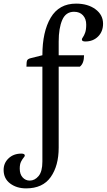

<svg xmlns="http://www.w3.org/2000/svg" viewBox="-125 -802 589 1060"><path d="M19 238Q-33 238 -69 211Q-105 184 -105 136Q-105 98 -77.5 72Q-50 46 -7 46Q12 46 12 57Q12 61 5 69Q-2 77 -9 91Q-16 105 -16 129Q-16 160 0 177.5Q16 195 39 195Q67 195 88 170Q109 145 109 90V-434H21Q21 -461 25 -469Q29 -477 45 -481L109 -497Q109 -627 155 -704.5Q201 -782 295 -782Q360 -782 402 -751Q444 -720 444 -671Q444 -628 416.5 -600.5Q389 -573 346 -573Q327 -573 327 -584Q327 -589 333 -597Q339 -605 345 -621.5Q351 -638 351 -666Q351 -698 333 -717.5Q315 -737 284 -737Q238 -737 218.5 -691.5Q199 -646 199 -573V-497H339Q339 -452 316 -434H199V13Q199 113 155 175.5Q111 238 19 238Z"/></svg>

Font: Gabriela
Style: Regular
Weight: 400
Designer: Eduardo Rodriguez Tunni
Foundry: Eduardo Rodriguez Tunni
Version: Version 2.001;gftools[0.9.26]